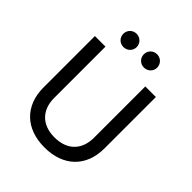

<svg xmlns="http://www.w3.org/2000/svg" viewBox="-256 -1096 1258 1258"><g transform="rotate(45 372.5 -467.0)"><path d="M463 -821C498 -821 525 -848 525 -882C525 -916 498 -944 463 -944C427 -944 401 -916 401 -882C401 -849 427 -821 463 -821ZM273 -821C308 -821 335 -848 335 -882C335 -916 308 -944 273 -944C237 -944 211 -916 211 -882C211 -849 237 -821 273 -821ZM372 10C547 10 655 -95 655 -264V-740H557V-264C557 -161 497 -83 372 -83C248 -83 188 -161 188 -264V-740H90V-264C90 -95 198 10 372 10Z"/></g></svg>

Font: Be Vietnam Pro
Style: Regular
Weight: 400
Designer: Lam Bao, Tony Le, Vietanh Nguyen
Foundry: Yellow Type Foundry
Version: Version 1.002